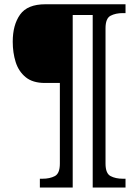

<svg xmlns="http://www.w3.org/2000/svg" viewBox="-20 -762 643 891"><path d="M165 108.4V67.4H177.7Q210.9 67.4 234.4 55.2Q257.8 43 257.8 -2.9V-377H188.5Q131.8 -377 99.1 -403.8Q66.4 -430.7 52.7 -474.1Q39.1 -517.6 39.1 -568.4Q39.1 -646.5 73.2 -694.3Q107.4 -742.2 190.4 -742.2H562.5V-701.2H549.8Q516.6 -701.2 493.2 -689Q469.7 -676.8 469.7 -630.9V-2.9Q469.7 43 493.2 55.2Q516.6 67.4 549.8 67.4H562.5V108.4H410.2V-692.4H317.4V108.4Z"/></svg>

Font: Noto Serif Todhri
Style: Regular
Weight: 400
Designer: Mikhail Merkuryev
Version: Version 1.000; ttfautohint (v1.8.4.7-5d5b)